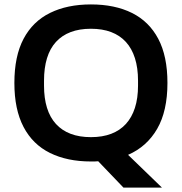

<svg xmlns="http://www.w3.org/2000/svg" viewBox="-20 -718 822 868"><path d="M538 130 424 11Q416 12 407.5 12Q399 12 391 12Q284 12 206 -26.5Q128 -65 86.5 -144Q45 -223 45 -343Q45 -464 86.5 -542.5Q128 -621 206 -659.5Q284 -698 391 -698Q499 -698 576.5 -659.5Q654 -621 695.5 -542.5Q737 -464 737 -343Q737 -216 690.5 -135.5Q644 -55 559 -18L712 130ZM391 -98Q443 -98 482.5 -113Q522 -128 549 -157.5Q576 -187 590 -230.5Q604 -274 604 -331V-353Q604 -411 590 -455Q576 -499 549 -528.5Q522 -558 482.5 -573Q443 -588 391 -588Q339 -588 299.5 -573Q260 -558 233 -528.5Q206 -499 192.5 -455Q179 -411 179 -353V-331Q179 -274 192.5 -230.5Q206 -187 233 -157.5Q260 -128 299.5 -113Q339 -98 391 -98Z"/></svg>

Font: Archivo SemiBold
Style: Regular
Weight: 600
Designer: Hector Gatti
Foundry: Omnibus-Type
Version: Version 2.001